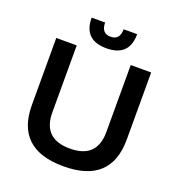

<svg xmlns="http://www.w3.org/2000/svg" viewBox="-155 -1011 1057 1142"><g transform="rotate(20 373.5 -439.5)"><path d="M73.2 -274.4V-698.2H202.6V-274.4Q202.6 -107.4 373.5 -107.4Q544.4 -107.4 544.4 -274.4V-698.2H673.8V-274.4Q673.8 4.9 373.5 4.9Q73.2 4.9 73.2 -274.4ZM229.5 -883.8H314.9Q314.9 -815.4 373.5 -815.4Q432.1 -815.4 432.1 -883.8H517.6Q517.6 -742.2 373.5 -742.2Q229.5 -742.2 229.5 -883.8Z"/></g></svg>

Font: SansationBold
Style: Bold
Weight: 700
Designer: Bernd Montag
Version: Version 1.301